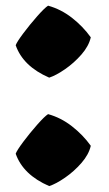

<svg xmlns="http://www.w3.org/2000/svg" viewBox="-20 -626 377 663"><path d="M34.2 -95.2Q59.6 -22.5 149.9 16.6Q173.8 8.8 204.8 -12.7Q235.8 -34.2 261.2 -63.2Q286.6 -92.3 293.5 -122.6Q266.6 -160.2 228.5 -189.9Q190.4 -219.7 146 -231.9Q133.8 -224.1 108.4 -195.3Q83 -166.5 60.5 -136.5Q38.1 -106.4 34.2 -95.2ZM34.2 -469.7Q59.6 -397 149.9 -357.9Q173.8 -365.7 204.8 -387.2Q235.8 -408.7 261.2 -437.7Q286.6 -466.8 293.5 -497.1Q266.6 -534.7 228.5 -564.5Q190.4 -594.2 146 -606.4Q133.8 -598.6 108.4 -569.8Q83 -541 60.5 -511Q38.1 -481 34.2 -469.7Z"/></svg>

Font: Fruktur
Style: Regular
Weight: 400
Designer: Viktoriya Grabowska
Foundry: Viktoriya Grabowska
Version: Version 1.004; ttfautohint (v1.4.1)